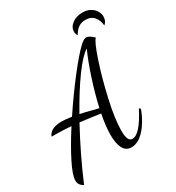

<svg xmlns="http://www.w3.org/2000/svg" viewBox="-238 -1002 1119 1221"><g transform="rotate(-30 321.5 -391.0)"><path d="M-17 35Q-17 -4 24.5 -87Q66 -170 135 -278Q74 -283 27 -283H-8Q11 -335 96 -335Q123 -335 168 -328Q245 -444 324.5 -546.5Q404 -649 450 -692Q479 -720 498 -720Q519 -720 551 -688Q531 -672 493 -558.5Q455 -445 425 -310.5Q395 -176 395 -94Q395 -54 403.5 -34Q412 -14 432 -14Q487 -14 563 -162L573 -152Q542 -70 495.5 -20Q449 30 400 30Q360 30 341 -5.5Q322 -41 322 -104Q322 -168 339 -253Q275 -263 191 -273Q93 -93 17 87Q-17 68 -17 35ZM466 -657Q421 -629 355.5 -539Q290 -449 217 -319Q257 -311 301 -299L346 -288Q367 -382 400 -483Q433 -584 466 -657ZM547 -819Q491 -819 459 -759Q449 -770 449 -789Q449 -823 480 -846Q511 -869 556 -869Q590 -869 613.5 -855Q637 -841 648.5 -821Q660 -801 660 -782Q660 -746 636 -728Q633 -767 611.5 -793Q590 -819 547 -819Z"/></g></svg>

Font: Dancing Script
Style: Regular
Weight: 400
Designer: Pablo Impallari
Foundry: Pablo Impallari
Version: Version 2.000